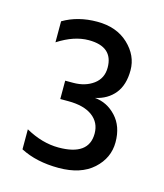

<svg xmlns="http://www.w3.org/2000/svg" viewBox="-76 -885 476 556"><g transform="rotate(15 162.5 -607.0)"><path d="M35 -413V-473Q85 -445 134 -445Q225 -445 225 -511Q225 -544 199.5 -563Q174 -582 127 -582H103V-637H127Q163 -637 187.5 -655Q212 -673 212 -705Q212 -768 139 -768Q95 -768 47 -737V-800Q91 -826 149 -826Q207 -826 242.5 -792.5Q278 -759 278 -715Q278 -671 257 -645Q236 -619 199 -611Q236 -608 263 -579Q290 -550 290 -502.5Q290 -455 253 -421.5Q216 -388 149.5 -388Q83 -388 35 -413Z"/></g></svg>

Font: Hind Madurai
Style: Regular
Weight: 400
Designer: Jyotish Sonowal
Foundry: Indian Type Foundry
Version: Version 0.702;PS 1.0;hotconv 1.0.81;makeotf.lib2.5.63406